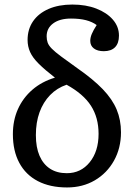

<svg xmlns="http://www.w3.org/2000/svg" viewBox="-20 -802 588 836"><path d="M272 14.2Q197.8 14.2 144.8 -13.4Q91.8 -41 64 -93Q36.1 -145 36.1 -217.8Q36.1 -277.8 58.1 -326.9Q80.1 -376 121.1 -411.4Q162.1 -446.8 219.2 -463.9Q175.3 -498 148.7 -524.4Q122.1 -550.8 111.1 -575.4Q100.1 -600.1 100.1 -627.9Q100.1 -674.8 124 -709.5Q147.9 -744.1 191.9 -763.2Q235.8 -782.2 294.9 -782.2Q354 -782.2 399.4 -764.6Q444.8 -747.1 471.4 -716.6Q498 -686 498 -647Q498 -613.8 481 -596.4Q463.9 -579.1 432.1 -579.1Q404.3 -579.1 388.7 -591.1Q373 -603 373 -624Q373 -638.2 379.6 -654.1Q386.2 -669.9 400.9 -692.9Q381.8 -707 354.5 -714.1Q327.1 -721.2 289.1 -721.2Q240.2 -721.2 211.7 -700.2Q183.1 -679.2 183.1 -644Q183.1 -628.9 187.5 -616.5Q191.9 -604 205.6 -590.1Q219.2 -576.2 246.1 -556.2Q272.9 -536.1 316.9 -504.9Q385.7 -457 427.5 -413.6Q469.2 -370.1 488 -325Q506.8 -279.8 506.8 -226.1Q506.8 -157.2 476.3 -102.5Q445.8 -47.9 392.8 -16.8Q339.8 14.2 272 14.2ZM271 -47.9Q332 -47.9 370.6 -95.5Q409.2 -143.1 409.2 -219.2Q409.2 -290 376 -341.6Q342.8 -393.1 270 -433.1Q228 -418.9 198 -387.9Q168 -356.9 152.1 -313Q136.2 -269 136.2 -213.9Q136.2 -160.6 152.1 -123.8Q168 -86.9 198 -67.4Q228 -47.9 271 -47.9Z"/></svg>

Font: Literata
Style: Regular
Weight: 400
Designer: Latin by Veronika Burian and Jose Scaglione. Greek by Irene Vlachou. Cyrillic by Vera Evstafieva.
Foundry: TypeTogether
Version: Version 3.002